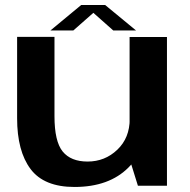

<svg xmlns="http://www.w3.org/2000/svg" viewBox="-20 -738 755 763"><path d="M528 0H643.5V-591H495V-106ZM196.5 -591.5H48V-268Q48 -137.5 101.5 -66.2Q155 5 276 5Q414 5 491.2 -73Q568.5 -151 568.5 -227L495.5 -265.5Q495.5 -190 446.2 -143Q397 -96 328 -96Q261.5 -96 229 -136Q196.5 -176 196.5 -276.5ZM180.5 -617H271.5L351 -687L430 -617H520.5L398 -718H302.5Z"/></svg>

Font: Anybody SemiExpanded SemiBold
Style: Regular
Weight: 600
Width: 6
Designer: Tyler Finck
Foundry: Etcetera Type Company
Version: Version 1.113;gftools[0.9.25]